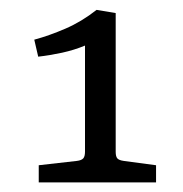

<svg xmlns="http://www.w3.org/2000/svg" viewBox="-20 -599 373 391"><path d="M215.6 -572.4V-289.8Q215.6 -280.4 218.9 -276.5Q222.2 -272.7 232 -271.3L297.8 -262.5V-227.6H58.9V-262.5L136.4 -271.3Q145.8 -272.4 149.5 -276.4Q153.1 -280.4 153.1 -290.2V-506.2Q131.3 -497.1 106.2 -491.6Q81.1 -486.2 57.8 -483.6L49.8 -518.2Q80.4 -526.5 113.3 -540.7Q146.2 -554.9 176.7 -578.9Z"/></svg>

Font: Rasa
Style: Regular
Weight: 400
Version: Version 1.000;PS 1.000;hotconv 1.0.88;makeotf.lib2.5.647800;